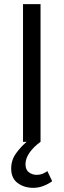

<svg xmlns="http://www.w3.org/2000/svg" viewBox="-20 -676 303 915"><path d="M138.9 219.2Q95.2 219.2 64.2 196.3Q33.3 173.4 33.3 127.3Q33.3 86.7 56.6 54.6Q79.9 22.6 106.9 0H89.7V-656.3H173.2V0Q141.6 22.5 121.6 50.4Q101.5 78.3 101.5 106.9Q101.5 133.1 117.8 145.2Q134 157.3 154.9 157.3Q170.1 157.3 182.5 152.3Q195 147.3 205.8 139.5L228.6 187.5Q212.9 199.7 188.7 209.4Q164.5 219.2 138.9 219.2Z"/></svg>

Font: Source Sans 3 VF
Style: Regular
Weight: 200
Designer: Paul D. Hunt
Foundry: Adobe
Version: Version 3.046;hotconv 1.0.118;makeotfexe 2.5.65603